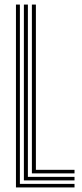

<svg xmlns="http://www.w3.org/2000/svg" viewBox="-20 -820 358 840"><path d="M49.8 0V-800H67V-15.5H306V0ZM84.5 -30.8V-800H102V-46.2H306V-30.8ZM119.5 -61.5V-800H137V-77H306V-61.5Z"/></svg>

Font: Big Shoulders Inline Display Thin SemiBold
Style: Regular
Weight: 600
Version: Version 2.002